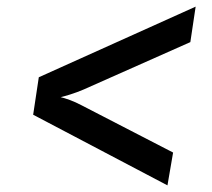

<svg xmlns="http://www.w3.org/2000/svg" viewBox="-20 -619 640 579"><path d="M485 -60 502 -159 225 -302C203 -314 176 -323 163 -326C176 -329 204 -337 232 -349L554 -492L570 -599L97 -386L80 -273Z"/></svg>

Font: JetBrains Mono SemiBold
Style: Italic
Weight: 472
Italic angle: -9°
Monospace: yes
Designer: Philipp Nurullin, Konstantin Bulenkov
Foundry: JetBrains
Version: Version 2.305